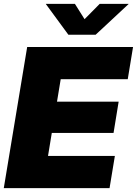

<svg xmlns="http://www.w3.org/2000/svg" viewBox="-21 -970 707 990"><path d="M-1.5 0 119.1 -727.5H665L637.7 -561.5H292L272.9 -445.8H590.8L564.5 -284.7H246.1L226.6 -166H571.3L543.9 0ZM365.2 -950.2 415 -871.1 493.2 -950.2H642.1L641.6 -948.7L472.2 -791H331.5L215.8 -948.7V-950.2Z"/></svg>

Font: Inter 24pt Black
Style: Italic
Weight: 900
Italic angle: -9.3988°
Designer: Rasmus Andersson
Foundry: rsms
Version: Version 4.001;git-66647c0bb